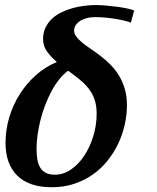

<svg xmlns="http://www.w3.org/2000/svg" viewBox="-20 -747 634 777"><path d="M367.2 -726.6Q385.7 -726.6 408.4 -724.6Q431.2 -722.7 453.1 -719.7Q475.1 -716.8 493.9 -712.9Q512.7 -709 522.9 -704.6L509.8 -655.3Q499.5 -659.7 482.9 -663.6Q466.3 -667.5 446.8 -670.7Q427.2 -673.8 406.5 -675.8Q385.7 -677.7 367.7 -677.7Q343.3 -677.7 326.4 -672.4Q309.6 -667 299.3 -658.9Q289.1 -650.9 284.4 -641.6Q279.8 -632.3 279.8 -624.5Q279.8 -610.4 289.1 -598.4Q298.3 -586.4 313.2 -574.2Q328.1 -562 347.4 -549.1Q366.7 -536.1 386.7 -520.8Q406.7 -505.4 426 -486.3Q445.3 -467.3 460.2 -443.4Q475.1 -419.4 484.4 -389.2Q493.7 -358.9 493.7 -321.3Q493.7 -282.7 484.9 -242.9Q476.1 -203.1 458.7 -166.3Q441.4 -129.4 415.5 -97.2Q389.6 -64.9 356 -41Q322.3 -17.1 280.5 -3.2Q238.8 10.7 189.5 10.7Q98.1 10.7 50.3 -35.9Q2.4 -82.5 2.4 -168.9Q2.4 -221.2 17.3 -271.5Q32.2 -321.8 59.6 -365.2Q86.9 -408.7 125 -442.6Q163.1 -476.6 210 -496.1Q186 -516.6 170.2 -538.8Q154.3 -561 154.3 -588.9Q154.3 -615.2 164.3 -635.7Q174.3 -656.2 190.9 -671.6Q207.5 -687 229.5 -697.5Q251.5 -708 274.9 -714.4Q298.3 -720.7 322.3 -723.6Q346.2 -726.6 367.2 -726.6ZM127.9 -144.5Q127.9 -120.1 131.3 -100.8Q134.8 -81.5 143.3 -67.9Q151.9 -54.2 166.3 -47.1Q180.7 -40 202.6 -40Q236.3 -40 267.1 -61Q297.9 -82 320.8 -116.7Q343.8 -151.4 357.4 -195.6Q371.1 -239.7 371.1 -286.6Q371.1 -319.8 362.8 -344Q354.5 -368.2 339.4 -387.7Q324.2 -407.2 303 -424.6Q281.7 -441.9 255.9 -460.9Q236.8 -447.3 220 -426.3Q203.1 -405.3 189 -378.9Q174.8 -352.5 163.3 -322.8Q151.9 -293 144 -262.2Q136.2 -231.4 132.1 -201.4Q127.9 -171.4 127.9 -144.5Z"/></svg>

Font: Arian AMU Serif
Style: Bold Italic
Weight: 700
Italic angle: -15°
Designer: Ruben Hakobyan (Tarumian)
Foundry: Ruben Hakobyan (Tarumian)
Version: Version 1.002